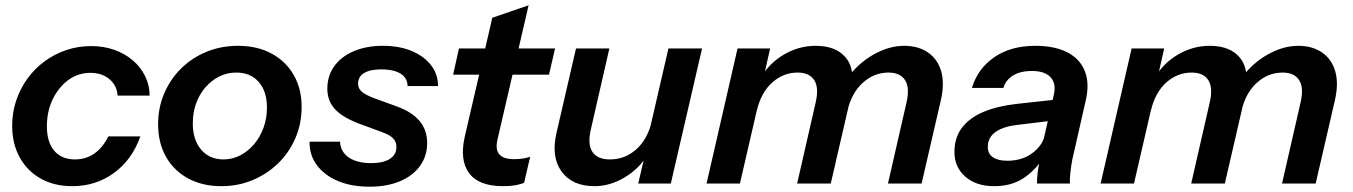

<svg xmlns="http://www.w3.org/2000/svg" viewBox="-20 -693 5108 725"><path d="M253 10Q185 10 134 -18.5Q83 -47 54.5 -98.5Q26 -150 26 -218Q26 -268 41 -313Q56 -358 83.5 -396Q111 -434 148.5 -461.5Q186 -489 230.5 -504Q275 -519 325 -519Q371 -519 411 -505Q451 -491 481 -465.5Q511 -440 528 -405.5Q545 -371 545 -332H424Q423 -356 410 -375.5Q397 -395 374.5 -406.5Q352 -418 321 -418Q293 -418 268.5 -408Q244 -398 223.5 -379Q203 -360 188 -335Q173 -310 165 -280Q157 -250 157 -217Q157 -156 185 -123.5Q213 -91 263 -91Q304 -91 336 -113Q368 -135 389 -178H510Q479 -90 410.5 -40Q342 10 253 10Z M816 10Q744 10 690 -19.5Q636 -49 606.5 -101.5Q577 -154 577 -224Q577 -286 600 -340Q623 -394 664 -434.5Q705 -475 760 -497.5Q815 -520 879 -520Q951 -520 1005 -491Q1059 -462 1089 -410Q1119 -358 1119 -289Q1119 -226 1095.5 -171.5Q1072 -117 1030.5 -76.5Q989 -36 934 -13Q879 10 816 10ZM824 -91Q858 -91 887.5 -106.5Q917 -122 939.5 -148.5Q962 -175 975 -210.5Q988 -246 988 -287Q988 -348 957 -383.5Q926 -419 872 -419Q837 -419 807.5 -404Q778 -389 755.5 -363Q733 -337 720.5 -302.5Q708 -268 708 -227Q708 -165 739.5 -128Q771 -91 824 -91Z M1376 12Q1307 12 1256 -9.5Q1205 -31 1176.5 -69.5Q1148 -108 1149 -158H1264Q1265 -133 1279 -115Q1293 -97 1319 -87Q1345 -77 1381 -77Q1427 -77 1452 -93Q1477 -109 1477 -138Q1477 -158 1464 -171Q1451 -184 1423 -194L1347 -222Q1277 -247 1246.5 -279Q1216 -311 1216 -358Q1216 -407 1242.5 -443.5Q1269 -480 1316.5 -500Q1364 -520 1426 -520Q1488 -520 1534.5 -500.5Q1581 -481 1607.5 -447Q1634 -413 1634 -368H1519Q1519 -388 1507 -402.5Q1495 -417 1472.5 -424Q1450 -431 1419 -431Q1377 -431 1354.5 -417Q1332 -403 1332 -377Q1332 -359 1346.5 -346.5Q1361 -334 1396 -321L1476 -292Q1535 -271 1564 -236.5Q1593 -202 1593 -153Q1593 -104 1566 -66.5Q1539 -29 1490 -8.5Q1441 12 1376 12Z M1880 10Q1788 10 1751.5 -39Q1715 -88 1735 -177L1839 -626L1976 -673L1858 -164Q1850 -127 1866 -109.5Q1882 -92 1921 -92Q1941 -92 1955.5 -94.5Q1970 -97 1982 -101L1959 -3Q1946 3 1926.5 6.5Q1907 10 1880 10ZM1691 -411 1713 -510H2076L2053 -411Z M2225 10Q2140 10 2100 -46Q2060 -102 2082 -194L2155 -510H2281L2211 -204Q2198 -148 2217 -119.5Q2236 -91 2283 -91Q2340 -91 2382.5 -129Q2425 -167 2441 -234L2426 -110Q2394 -56 2338.5 -23Q2283 10 2225 10ZM2390 0 2418 -120H2414L2504 -510H2631L2513 0Z M2648 0 2765 -510H2888L2861 -390H2864L2774 0ZM2990 0 3060 -306Q3073 -362 3054.5 -390.5Q3036 -419 2992 -419Q2938 -419 2896 -381.5Q2854 -344 2838 -276L2853 -400Q2885 -455 2941 -487.5Q2997 -520 3060 -520Q3141 -520 3177.5 -470.5Q3214 -421 3190 -316L3117 0ZM3333 0 3403 -306Q3416 -362 3397.5 -390.5Q3379 -419 3335 -419Q3281 -419 3238.5 -381Q3196 -343 3180 -275L3178 -396Q3220 -454 3278.5 -487Q3337 -520 3394 -520Q3448 -520 3484.5 -494.5Q3521 -469 3534 -423.5Q3547 -378 3533 -316L3460 0Z M3896 0Q3895 -15 3898 -38.5Q3901 -62 3907 -93H3904L3959 -334Q3966 -362 3958.5 -382.5Q3951 -403 3930.5 -414Q3910 -425 3877 -425Q3832 -425 3804.5 -407.5Q3777 -390 3769 -361H3650Q3672 -434 3734.5 -477Q3797 -520 3889 -520Q3963 -520 4011 -495Q4059 -470 4077 -423Q4095 -376 4079 -310L4029 -90Q4025 -70 4022 -43Q4019 -16 4020 0ZM3734 10Q3666 10 3625 -26Q3584 -62 3584 -119Q3584 -174 3613 -211.5Q3642 -249 3695 -271Q3748 -293 3822 -301L3977 -318L3959 -238L3818 -221Q3768 -215 3739 -194.5Q3710 -174 3710 -138Q3710 -112 3729.5 -99Q3749 -86 3784 -86Q3839 -86 3877 -114Q3915 -142 3924 -179L3920 -99Q3890 -50 3844.5 -20Q3799 10 3734 10Z M4136 0 4253 -510H4376L4349 -390H4352L4262 0ZM4478 0 4548 -306Q4561 -362 4542.5 -390.5Q4524 -419 4480 -419Q4426 -419 4384 -381.5Q4342 -344 4326 -276L4341 -400Q4373 -455 4429 -487.5Q4485 -520 4548 -520Q4629 -520 4665.5 -470.5Q4702 -421 4678 -316L4605 0ZM4821 0 4891 -306Q4904 -362 4885.5 -390.5Q4867 -419 4823 -419Q4769 -419 4726.5 -381Q4684 -343 4668 -275L4666 -396Q4708 -454 4766.5 -487Q4825 -520 4882 -520Q4936 -520 4972.5 -494.5Q5009 -469 5022 -423.5Q5035 -378 5021 -316L4948 0Z"/></svg>

Font: Instrument Sans SemiBold
Style: Italic
Weight: 600
Italic angle: -13°
Designer: Rodrigo Fuenzalida
Foundry: fragTYPE
Version: Version 1.000;gftools[0.9.28]